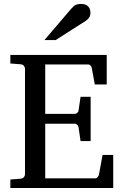

<svg xmlns="http://www.w3.org/2000/svg" viewBox="-20 -948 623 968"><path d="M32.2 0V-43L84 -46.9Q94.7 -47.9 100.3 -54.7Q106 -61.5 106 -68.8V-602.1Q106 -609.4 100.3 -616.2Q94.7 -623 84 -624L32.2 -627.9V-670.9H518.1V-522H458L442.9 -604Q441.9 -611.3 436.8 -617.2Q431.6 -623 424.8 -623H208V-374H357.9Q364.7 -374 370.4 -379.9Q376 -385.7 376 -391.1L386.2 -460H437V-236.8H386.2L376 -306.2Q376 -311.5 370.1 -317.9Q364.3 -324.2 357.9 -324.2H208V-48.8H460.9Q467.3 -48.8 472.7 -55.7Q478 -62.5 479 -67.9L497.1 -167H550.8V0ZM436 -883.3Q436 -869.6 429.4 -859.9Q422.9 -850.1 413.1 -843.3L260.7 -746.1H204.1L336.9 -901.4Q342.8 -907.7 347.7 -912.8Q352.5 -918 358.4 -921.4Q364.3 -924.8 371.8 -926.5Q379.4 -928.2 390.1 -928.2Q403.3 -928.2 412.1 -924.1Q420.9 -919.9 426.3 -913.6Q431.6 -907.2 433.8 -899.2Q436 -891.1 436 -883.3Z"/></svg>

Font: BabelStone Ogham Pictish
Style: Bold
Weight: 700
Designer: Andrew West
Foundry: BabelStone
Version: Version 1.02 March 14, 2022